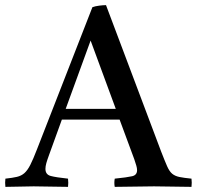

<svg xmlns="http://www.w3.org/2000/svg" viewBox="-48 -727 767 748"><path d="M-27 1Q-29 -15 -27 -31Q1 -34 18 -38Q35 -42 47 -52.5Q59 -63 70 -84.5Q81 -106 96 -145L312 -699Q323 -703 338.5 -705Q354 -707 365 -707L580 -136Q594 -100 603 -79.5Q612 -59 623 -50Q634 -41 651 -37.5Q668 -34 698 -31Q700 -15 698 1Q663 1 626 0Q589 -1 552 -1Q514 -1 475.5 0Q437 1 399 1Q396 -14 399 -31Q448 -36 467 -40.5Q486 -45 486 -64Q486 -72 483 -82Q480 -92 475 -107L418 -261H193L143 -123Q136 -104 132.5 -91.5Q129 -79 129 -69Q129 -47 149.5 -41.5Q170 -36 217 -31Q219 -14 217 1Q183 1 150 0Q117 -1 83 -1Q55 -1 29 0Q3 1 -27 1ZM208 -303H403L305 -569Z"/></svg>

Font: Tiro Bangla
Style: Regular
Weight: 400
Designer: Bangla: John Hudson & Fiona Ross. Latin: John Hudson.
Foundry: Tiro Typeworks Ltd.
Version: Version 1.60